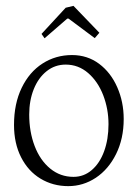

<svg xmlns="http://www.w3.org/2000/svg" viewBox="-20 -615 465 648"><path d="M397.5 -213.4Q397.5 -271 375.7 -320.6Q354 -370.1 314.5 -399.7Q274.9 -429.2 223.1 -429.2Q168 -429.2 123.5 -400.6Q79.1 -372.1 53.2 -318.6Q27.3 -265.1 27.3 -193.4Q27.3 -130.9 51.3 -84Q75.2 -37.1 116.9 -12Q158.7 13.2 210.4 13.2Q260.7 13.2 303.5 -15.1Q346.2 -43.5 371.8 -95.2Q397.5 -147 397.5 -213.4ZM346.2 -195.8Q346.2 -145 331.5 -104.7Q316.9 -64.5 290 -41.3Q263.2 -18.1 228 -18.1Q183.6 -18.1 149.4 -46.1Q115.2 -74.2 96.9 -122.3Q78.6 -170.4 78.6 -228.5Q78.6 -275.9 94 -314.2Q109.4 -352.5 137.5 -374.8Q165.5 -397 201.7 -397Q244.6 -397 277.6 -368.4Q310.5 -339.8 328.4 -293.5Q346.2 -247.1 346.2 -195.8ZM130.4 -485.8 207 -552.2H211.4L299.8 -486.3L315.4 -504.4L228 -595.2L201.7 -588.9L120.1 -500.5Z"/></svg>

Font: Neuton ExtraLight
Style: Regular
Weight: 275
Designer: Brian M Zick
Foundry: Brian M Zick
Version: Version 1.560